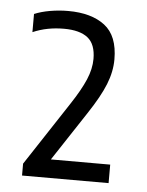

<svg xmlns="http://www.w3.org/2000/svg" viewBox="-43 -850 444 579"><g transform="rotate(5 179.0 -561.0)"><path d="M45 -308V-344L170.5 -535Q201 -581 215 -614Q229 -647 229 -677Q229 -721.5 204.8 -740.8Q180.5 -760 132.5 -760Q107 -760 83.8 -755.5Q60.5 -751 38.5 -741.5V-796.5Q58.5 -805 85.8 -809.8Q113 -814.5 140.5 -814.5Q211 -814.5 251.5 -783.5Q292 -752.5 292 -681Q292 -644 276.5 -605.2Q261 -566.5 225.5 -513L116.5 -347.5L110 -364H307V-308Z"/></g></svg>

Font: Encode Sans SC Condensed
Style: Regular
Weight: 400
Width: 3
Designer: Multiple Designers
Foundry: Impallari Type
Version: Version 3.002